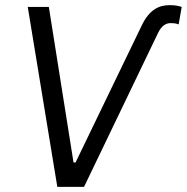

<svg xmlns="http://www.w3.org/2000/svg" viewBox="-20 -727 727 747"><path d="M532 -629C562 -691 600 -707 640 -707C663 -707 674 -704 687 -700L675 -632C666 -636 656 -637 643 -637C625 -637 608 -626 595 -599L307 0H203L88 -700H170L266 -95H274Z"/></svg>

Font: Fixel Display
Style: Italic
Weight: 400
Italic angle: -10°
Designer: AlfaBravo + MacPaw
Foundry: Kyrylo Tkachov, Marchela Mozhyna, Serhii Makarenko, Maria Weinstein, Zakhar Kryvoshyya
Version: Version 1.210;Glyphs 3.2 (3217)